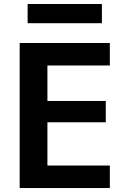

<svg xmlns="http://www.w3.org/2000/svg" viewBox="-20 -947 642 967"><path d="M119.1 -830.1V-926.8H493.2V-830.1ZM218.8 -617.2V-438.5H512.7V-331.1H218.8V-113.3H533.2V0H79.1V-730.5H533.2V-617.2Z"/></svg>

Font: Mgen+ 1c bold
Style: Bold
Weight: 700
Designer: [Source Han Sans]
Ryoko NISHIZUKA  (kana & ideographs); Paul D. Hunt (Latin, Greek & Cyrillic); Wenlong ZHANG  (bopomofo
Version: Version 1.059.20150602